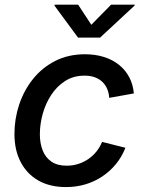

<svg xmlns="http://www.w3.org/2000/svg" viewBox="-20 -779 612 811"><path d="M258.8 11.2Q190.9 11.2 142.3 -16.4Q93.8 -43.9 67.4 -94.5Q41 -145 41 -212.9Q41 -276.9 61 -337.2Q81.1 -397.5 119.4 -445.3Q157.7 -493.2 213.1 -521.5Q268.6 -549.8 338.9 -549.8Q382.8 -549.8 419.2 -538.3Q455.6 -526.9 482.7 -505.1Q509.8 -483.4 525.9 -452.9Q542 -422.4 545.4 -384.3L441.4 -365.7Q439.9 -387.2 432.4 -404.3Q424.8 -421.4 411.9 -433.6Q398.9 -445.8 380.4 -452.6Q361.8 -459.5 337.4 -459.5Q290.5 -459.5 255.4 -437Q220.2 -414.6 196.3 -377.9Q172.4 -341.3 160.4 -297.9Q148.4 -254.4 148.4 -211.9Q148.4 -173.8 160.2 -143.8Q171.9 -113.8 197 -96.4Q222.2 -79.1 261.7 -79.1Q287.6 -79.1 311 -86.7Q334.5 -94.2 353.8 -107.7Q373 -121.1 387.7 -139.4Q402.3 -157.7 411.1 -179.7L509.8 -154.8Q494.6 -116.2 469.5 -85.7Q444.3 -55.2 411.6 -33.4Q378.9 -11.7 340.3 -0.2Q301.8 11.2 258.8 11.2ZM310.1 -759.3 365.7 -674.3 449.2 -759.3H549.3L548.3 -755.4L402.8 -620.1H309.6L210 -755.4L210.9 -759.3Z"/></svg>

Font: Inter 16pt Medium
Style: Italic
Weight: 500
Italic angle: -9.3988°
Version: Version 4.001;git-66647c0bb